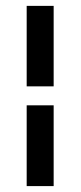

<svg xmlns="http://www.w3.org/2000/svg" viewBox="-20 -690 276 657"><path d="M71.3 -394.5V-669.9H163.6V-394.5ZM71.3 -53.2V-329.6H163.6V-53.2Z"/></svg>

Font: Elstob SemiBold
Style: Regular
Weight: 600
Designer: Peter S. Baker
Version: Version 1.015